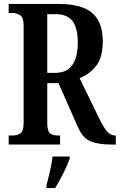

<svg xmlns="http://www.w3.org/2000/svg" viewBox="-20 -734 608 975"><path d="M24 0V-46H45Q67 -46 83.5 -57Q100 -68 100 -110V-603Q100 -645 82.5 -656.5Q65 -668 45 -668H24V-714H276Q397 -714 449.5 -667Q502 -620 502 -526Q502 -441 467 -398Q432 -355 384 -337L486 -128Q506 -87 524 -66.5Q542 -46 564 -46H568V0H545Q478 0 438.5 -17Q399 -34 375 -90L277 -312H220V-110Q220 -68 234 -57Q248 -46 272 -46H285V0ZM259 -364Q320 -364 347.5 -404Q375 -444 375 -519Q375 -591 348.5 -626.5Q322 -662 264 -662H220V-364ZM216 208Q224 176 233.5 136Q243 96 247 61H334V71Q327 92 314.5 119Q302 146 287.5 173Q273 200 260 221H216Z"/></svg>

Font: Noto Serif Devanagari ExtraCondensed SemiBold
Style: Regular
Weight: 600
Width: 2
Designer: Universal Thirst, Indian Type Foundry and the Monotype Design Team
Foundry: Monotype Imaging Inc.
Version: Version 2.004; ttfautohint (v1.8.4.7-5d5b)